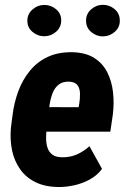

<svg xmlns="http://www.w3.org/2000/svg" viewBox="-20 -751 507 781"><path d="M215.3 9.8Q162.6 8.8 124.3 -10Q85.9 -28.8 62.3 -62Q38.6 -95.2 29.3 -138.2Q20 -181.2 24.4 -231L30.8 -280.8Q37.1 -333 54.4 -379.9Q71.8 -426.8 101.6 -463.1Q131.3 -499.5 174.1 -519.5Q216.8 -539.6 275.4 -538.6Q329.1 -537.1 363.5 -515.1Q397.9 -493.2 416.3 -457Q434.6 -420.9 439.7 -376.2Q444.8 -331.5 439 -285.2L428.7 -215.3H78.1L95.7 -315.4L299.8 -314.9L302.7 -331.1Q305.7 -350.1 305.4 -369.9Q305.2 -389.6 296.1 -403.3Q287.1 -417 262.7 -418.9Q234.9 -419.9 218.5 -406.7Q202.1 -393.6 193.8 -371.8Q185.5 -350.1 181.9 -325.9Q178.2 -301.8 175.8 -280.8L169.9 -230.5Q167.5 -209.5 167.5 -189Q167.5 -168.5 172.9 -151.1Q178.2 -133.8 191.9 -122.8Q205.6 -111.8 231.9 -111.3Q264.2 -110.4 292.2 -122.6Q320.3 -134.8 343.8 -156.2L395 -64Q375 -37.1 345 -20.8Q314.9 -4.4 281 2.9Q247.1 10.3 215.3 9.8ZM91.3 -665.5Q90.8 -693.4 111.6 -711.9Q132.3 -730.5 159.2 -731Q186 -731.4 207.3 -714.1Q228.5 -696.8 229 -669.4Q229.5 -641.1 209 -622.6Q188.5 -604 161.1 -603.5Q134.8 -603 113.3 -620.4Q91.8 -637.7 91.3 -665.5ZM330.1 -665Q329.1 -693.4 349.9 -712.2Q370.6 -731 397.5 -731.4Q424.3 -731.9 445.6 -714.4Q466.8 -696.8 467.3 -668.9Q468.3 -640.6 447.5 -622.1Q426.8 -603.5 399.9 -603Q373 -602.5 351.8 -620.1Q330.6 -637.7 330.1 -665Z"/></svg>

Font: Roboto Condensed ExtraBold
Style: Italic
Weight: 800
Italic angle: -12°
Designer: Christian Robertson
Foundry: Google
Version: Version 3.008; 2023